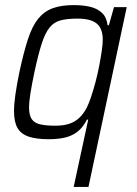

<svg xmlns="http://www.w3.org/2000/svg" viewBox="-20 -538 537 753"><path d="M269 195 326 -69H321Q306 -39 284.5 -22Q263 -5 235 1.5Q207 8 171 8Q123 8 93 -2Q63 -12 49 -35.5Q35 -59 35 -102Q35 -130 40.5 -168Q46 -206 56 -255Q73 -334 90 -385.5Q107 -437 130.5 -465.5Q154 -494 187.5 -506Q221 -518 269 -518Q305 -518 333 -511.5Q361 -505 379.5 -488Q398 -471 402 -439H407L427 -510H477L327 195ZM196 -45Q229 -45 251.5 -52.5Q274 -60 290.5 -75.5Q307 -91 320 -115Q328 -131 337 -157.5Q346 -184 354.5 -216Q363 -248 369 -279.5Q375 -311 379 -338Q383 -365 383 -382Q383 -426 359.5 -445.5Q336 -465 284 -465Q243 -465 217 -458Q191 -451 174 -429.5Q157 -408 143.5 -366.5Q130 -325 115 -255Q105 -207 99.5 -173Q94 -139 94 -116Q94 -87 104 -71.5Q114 -56 137 -50.5Q160 -45 196 -45Z"/></svg>

Font: Saira SemiCondensed Light
Style: Italic
Weight: 300
Width: 4
Italic angle: -12°
Designer: Hector Gatti with collaboration of the Omnibus-Type team
Foundry: Omnibus-Type
Version: Version 1.101